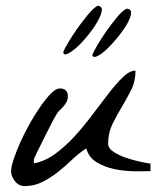

<svg xmlns="http://www.w3.org/2000/svg" viewBox="-20 -630 530 651"><path d="M17.6 -48.8Q17.6 -63.5 26.4 -90.3Q35.2 -117.2 49.3 -148.4Q63.5 -179.7 81.5 -211.9Q99.6 -244.1 118.2 -270.5Q136.7 -296.9 153.3 -313.5Q169.9 -330.1 182.6 -330.1Q210 -330.1 210 -303.7Q210 -292 205.6 -284.2Q201.2 -276.4 195.3 -269.5Q189.5 -262.7 182.6 -256.3Q175.8 -250 170.9 -241.2Q162.1 -226.6 149.4 -201.2Q136.7 -175.8 124.5 -151.9Q112.3 -127.9 103.5 -109.4Q94.7 -90.8 94.7 -88.9V-76.2Q132.8 -83 168 -108.9Q203.1 -134.8 234.9 -169.9Q266.6 -205.1 295.4 -243.7Q324.2 -282.2 349.6 -314.9Q375 -347.7 397.5 -369.1Q419.9 -390.6 439.5 -390.6Q439.5 -354.5 424.8 -325.2Q410.2 -295.9 393.1 -267.6Q376 -239.3 361.3 -209.5Q346.7 -179.7 346.7 -142.6Q346.7 -127 365.7 -114.7Q384.8 -102.5 409.7 -94.2Q434.6 -85.9 458 -81.1Q481.4 -76.2 490.2 -75.2V-49.8Q467.8 -48.8 434.6 -49.3Q401.4 -49.8 368.2 -56.6Q335 -63.5 308.1 -79.6Q281.2 -95.7 272.5 -127Q247.1 -110.4 223.6 -87.9Q200.2 -65.4 175.3 -45.9Q150.4 -26.4 123 -12.7Q95.7 1 63.5 1Q43.9 1 30.8 -15.6Q17.6 -32.2 17.6 -48.8ZM310.5 -610.4Q327.1 -609.4 325.2 -594.2Q323.2 -579.1 311 -557.6Q298.8 -536.1 280.3 -512.7Q261.7 -489.3 243.2 -472.2Q224.6 -455.1 210.4 -448.2Q196.3 -441.4 194.3 -453.1Q198.2 -463.9 211.9 -486.8Q225.6 -509.8 243.2 -534.7Q260.7 -559.6 278.8 -581.1Q296.9 -602.5 310.5 -610.4ZM409.2 -600.6Q425.8 -599.6 424.3 -584.5Q422.9 -569.3 410.6 -548.3Q398.4 -527.3 379.4 -503.9Q360.4 -480.5 342.3 -463.4Q324.2 -446.3 309.6 -439.5Q294.9 -432.6 293 -444.3Q296.9 -454.1 310.5 -477.5Q324.2 -501 341.8 -525.9Q359.4 -550.8 377.4 -572.3Q395.5 -593.8 409.2 -600.6Z"/></svg>

Font: La Belle Aurore
Style: Regular
Weight: 400
Version: Version 1.001 2001